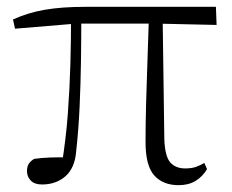

<svg xmlns="http://www.w3.org/2000/svg" viewBox="-20 -528 679 562"><path d="M103 12Q81 12 70 0.5Q59 -11 59 -27Q59 -41 64.5 -49Q70 -57 80 -63Q101 -66 126.5 -67Q152 -68 183 -67L160 -41Q173 -120 178.5 -194.5Q184 -269 186 -340.5Q188 -412 188 -482H218Q218 -415 217 -348Q216 -281 213 -215Q210 -149 203 -85Q199 -36 171.5 -12Q144 12 103 12ZM24 -444 18 -471Q62 -491 111.5 -499.5Q161 -508 229 -508H612L614 -455L433 -459H204ZM503 14Q457 14 431.5 -14.5Q406 -43 406 -112Q406 -161 407.5 -220.5Q409 -280 411.5 -346.5Q414 -413 416 -482H456L461 -120Q463 -70 478.5 -52.5Q494 -35 522 -35Q541 -35 553.5 -39.5Q566 -44 578 -51L586 -33Q573 -11 552.5 1.5Q532 14 503 14Z"/></svg>

Font: Noto Serif JP ExtraLight
Style: Regular
Weight: 200
Designer: Ryoko NISHIZUKA  (kana & ideographs); Frank Grießhammer (Latin, Greek & Cyrillic); Wenlong ZHANG  (bopomofo); Sandoll Co
Foundry: Adobe
Version: Version 2.002-H1;hotconv 1.1.0;makeotfexe 2.6.0